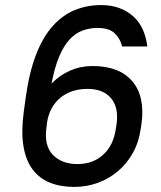

<svg xmlns="http://www.w3.org/2000/svg" viewBox="-20 -728 635 756"><path d="M272 8Q218 8 176 -9Q134 -26 107.5 -62Q81 -98 72 -154.5Q63 -211 74 -291L82 -349Q96 -447 123 -515.5Q150 -584 188.5 -626.5Q227 -669 275 -688.5Q323 -708 378 -708Q420 -708 452 -695.5Q484 -683 507 -661.5Q530 -640 543 -610Q556 -580 560 -545H461Q454 -575 432 -596.5Q410 -618 365 -618Q333 -618 304.5 -607.5Q276 -597 253 -571.5Q230 -546 212.5 -504Q195 -462 183 -399Q215 -432 256 -450Q297 -468 344 -468Q450 -468 501 -408Q552 -348 537 -239L534 -221Q527 -169 503.5 -126.5Q480 -84 444.5 -54Q409 -24 365 -8Q321 8 272 8ZM325 -378Q259 -378 216.5 -342Q174 -306 165 -244L163 -226Q153 -155 188 -118.5Q223 -82 285 -82Q346 -82 386.5 -119Q427 -156 436 -221L439 -239Q448 -305 417 -341.5Q386 -378 325 -378Z"/></svg>

Font: Retni Sans Medium
Style: Italic
Weight: 500
Italic angle: -8°
Designer: Vitaly Kuzmin
Foundry: ParaType Ltd.
Version: Version 1.00;June 10, 2019;FontCreator 11.5.0.2425 64-bit; t